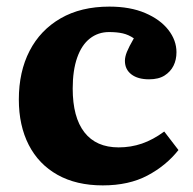

<svg xmlns="http://www.w3.org/2000/svg" viewBox="-20 -547 583 581"><path d="M291 14Q211 14 154 -18Q97 -50 67 -108.5Q37 -167 37 -246Q37 -330 69.5 -393Q102 -456 163.5 -491.5Q225 -527 311 -527Q374 -527 419.5 -507.5Q465 -488 489.5 -456.5Q514 -425 514 -389Q514 -366 505 -348Q496 -330 478 -318.5Q460 -307 431 -307Q397 -307 377.5 -322Q358 -337 358 -363Q358 -375 364 -390Q370 -405 385 -431Q369 -442 351.5 -446Q334 -450 310 -450Q277 -450 252 -430.5Q227 -411 213.5 -372.5Q200 -334 200 -279Q200 -192 235.5 -146.5Q271 -101 339 -101Q376 -101 409.5 -112.5Q443 -124 477 -149L520 -93Q483 -46 426.5 -16Q370 14 291 14Z"/></svg>

Font: Literata 18pt
Style: Bold
Weight: 700
Designer: Latin by Veronika Burian and Jose Scaglione. Greek by Irene Vlachou. Cyrillic by Vera Evstafieva.
Foundry: TypeTogether
Version: Version 3.103;gftools[0.9.29]